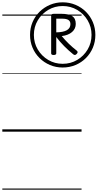

<svg xmlns="http://www.w3.org/2000/svg" viewBox="-20 -1135 842 1655"><path d="M520 -553Q462 -553 411 -574.5Q360 -596 321 -634.5Q282 -673 260.5 -724Q239 -775 239 -834Q239 -893 260.5 -944Q282 -995 321 -1033.5Q360 -1072 411 -1093.5Q462 -1115 520 -1115Q579 -1115 630.5 -1093.5Q682 -1072 720.5 -1033.5Q759 -995 780.5 -944Q802 -893 802 -834Q802 -775 780.5 -724Q759 -673 720.5 -634.5Q682 -596 630.5 -574.5Q579 -553 520 -553ZM520 -585Q589 -585 645.5 -618.5Q702 -652 735.5 -708.5Q769 -765 769 -834Q769 -903 735.5 -959.5Q702 -1016 645.5 -1049.5Q589 -1083 520 -1083Q452 -1083 395.5 -1049.5Q339 -1016 305.5 -959.5Q272 -903 272 -834Q272 -765 305.5 -708.5Q339 -652 395.5 -618.5Q452 -585 520 -585ZM442 -661Q432 -661 426.5 -664.5Q421 -668 421 -675V-1002Q421 -1016 445 -1016H508Q570 -1016 601.5 -996.5Q633 -977 633 -929Q633 -887 601 -859Q569 -831 512 -824Q543 -787 574 -757Q605 -727 641 -699Q648 -694 649 -686.5Q650 -679 641 -670Q627 -654 611 -667Q568 -702 532 -738.5Q496 -775 465 -816V-675Q465 -668 459 -664.5Q453 -661 442 -661ZM465 -856Q525 -857 556 -874.5Q587 -892 587 -927Q587 -952 569.5 -963Q552 -974 517 -974H465ZM0 490H683V500H0ZM0 -20H683V0H0ZM0 -505H683V-500H0ZM0 -1010H683V-1000H0Z"/></svg>

Font: Playwrite US Trad Guides
Style: Regular
Weight: 400
Designer: Veronika Burian, José Scaglione
Foundry: TypeTogether
Version: Version 1.003